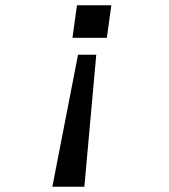

<svg xmlns="http://www.w3.org/2000/svg" viewBox="-20 -531 640 726"><path d="M344 -324 299 175H178L275 -324ZM401 -511 384 -388H254L271 -511Z"/></svg>

Font: Chivo Mono
Style: Italic
Weight: 400
Italic angle: -8.05°
Monospace: yes
Version: Version 1.008